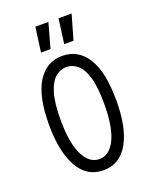

<svg xmlns="http://www.w3.org/2000/svg" viewBox="-136 -782 694 871"><g transform="rotate(-20 211.5 -347.0)"><path d="M212 12Q132 12 90.5 -62Q49 -136 49 -266Q49 -403 92 -471.5Q135 -540 211 -540Q288 -540 331 -472Q374 -404 374 -265Q374 -134 332.5 -61Q291 12 212 12ZM212 -42Q260 -42 288.5 -100Q317 -158 317 -271Q317 -352 303 -399Q289 -446 265 -466Q241 -486 212 -486Q183 -486 159 -466Q135 -446 120.5 -399Q106 -352 106 -270Q106 -158 134.5 -100Q163 -42 212 -42ZM173 -587H127L143 -706H206ZM284 -587H239L255 -706H318Z"/></g></svg>

Font: Bricolage Grotesque 10pt Condensed ExtraLight
Style: Regular
Weight: 200
Width: 3
Designer: Mathieu Triay
Foundry: Atelier Triay
Version: Version 1.000; ttfautohint (v1.8.4.7-5d5b);gftools[0.9.32]